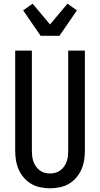

<svg xmlns="http://www.w3.org/2000/svg" viewBox="-20 -1008 540 1036"><path d="M250 8Q224 8 197.5 2.5Q171 -3 148.5 -16Q126 -29 108.5 -49.5Q91 -70 80.5 -94Q70 -118 66 -144Q62 -170 62 -196V-735H152V-196Q152 -181 153.5 -166.5Q155 -152 160 -137.5Q165 -123 173.5 -110.5Q182 -98 194 -89Q206 -80 220.5 -76Q235 -72 250 -72Q265 -72 279.5 -76Q294 -80 306 -89Q318 -98 326.5 -110.5Q335 -123 340 -137.5Q345 -152 346.5 -166.5Q348 -181 348 -196V-735H438V-196Q438 -170 434 -144Q430 -118 419.5 -94Q409 -70 391.5 -49.5Q374 -29 351.5 -16Q329 -3 302.5 2.5Q276 8 250 8ZM199 -815 105 -952 156 -988 250 -876 344 -988 395 -952 301 -815Z"/></svg>

Font: Iosevka Term Curly Medium
Style: Regular
Weight: 500
Designer: Belleve Invis
Foundry: Belleve Invis
Version: Version 32.3.0